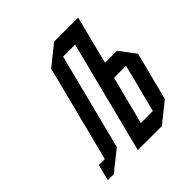

<svg xmlns="http://www.w3.org/2000/svg" viewBox="-178 -804 942 942"><g transform="rotate(-45 292.5 -333.5)"><path d="M83.3 0H41.7L62.5 -83.3H104.2L231.7 -583.3L335.8 -666.7H502.5L439.2 -416.7H522.5L585 -333.3L520.8 -83.3L416.7 0H250L398.3 -583.3H315L187.5 -83.3ZM354.2 -83.3H437.5L501.7 -333.3H418.3Z"/></g></svg>

Font: Yulong
Style: Italic
Weight: 400
Italic angle: -14.25°
Designer: GGBotNet
Foundry: f0n7.com
Version: 1.00